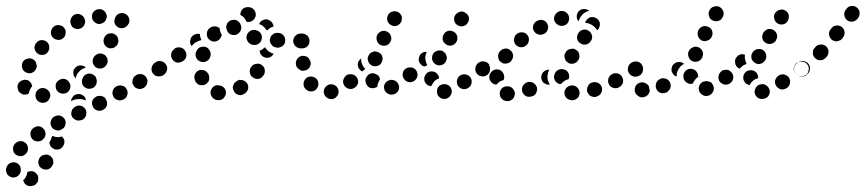

<svg xmlns="http://www.w3.org/2000/svg" viewBox="-69 -309 2917 647"><path d="M23 271Q23 274 22 278Q19 287 13 295Q11 297 9 298Q10 300 10 301Q11 302 11 304Q15 313 25 317Q35 320 44 316Q45 316 46 316Q50 314 53 310Q57 306 59 302Q60 297 60 292Q60 287 58 282Q53 273 44 269Q34 266 25 270Q24 270 24 271Q24 271 24 271Q23 271 23 271ZM-25 238Q-36 239 -42 246Q-49 254 -49 265Q-49 265 -49 266Q-48 271 -46 276Q-44 280 -40 283Q-36 287 -31 288Q-27 290 -22 289Q-11 288 -5 280Q2 272 1 262Q1 262 1 262Q1 251 -7 244Q-15 237 -25 238ZM61 244Q62 249 65 253Q69 257 73 259Q77 262 82 262Q87 263 92 262Q97 260 101 257Q104 254 107 250V249Q110 245 111 240Q111 235 110 230Q109 225 105 221Q102 217 98 215Q89 210 79 213Q69 215 64 224L63 225Q61 230 60 235Q60 240 61 244ZM16 172Q12 169 7 167Q2 166 -3 167Q-8 167 -12 170Q-16 172 -19 176L-20 177Q-26 185 -25 195Q-24 206 -16 212Q-12 215 -7 216Q-2 218 3 217Q8 217 12 214Q16 212 19 208L20 207Q27 199 25 188Q24 178 16 172ZM108 149Q107 150 107 150Q106 150 106 151Q106 152 106 152Q103 162 98 170Q98 170 97 170Q98 177 101 183Q105 189 111 192Q120 197 130 194Q140 191 144 182L145 181Q149 173 148 165Q146 157 140 151Q135 152 130 153Q120 154 111 150Q109 150 108 149ZM84 147Q85 143 84 138Q83 133 81 129Q75 120 65 117Q55 115 46 121H45Q41 124 38 128Q35 132 34 137Q33 142 34 147Q35 152 37 156Q43 165 53 167Q63 169 72 164L73 163Q77 160 80 156Q83 152 84 147ZM150 94Q145 85 135 81Q126 78 116 83H115Q106 88 103 97Q99 107 104 117Q108 126 118 129Q128 133 137 128L138 127Q148 123 151 113Q154 103 150 94ZM221 81Q222 76 222 71Q222 66 220 61Q215 52 206 48Q196 45 187 49L186 50Q181 52 178 56Q174 59 173 64Q171 69 171 74Q171 78 173 83Q178 92 188 96Q197 99 207 95H208Q212 93 216 89Q219 85 221 81ZM289 28Q287 23 284 20Q280 17 275 15Q270 14 266 14Q261 14 256 16L255 17Q246 21 242 31Q239 41 244 50Q248 60 258 63Q268 66 277 62L278 61Q287 57 291 47Q294 37 289 28ZM81 37Q86 36 90 33Q94 30 96 26Q99 22 100 17Q101 12 100 7Q97 -3 89 -8Q80 -14 70 -12Q65 -11 61 -8Q57 -5 54 -1Q51 3 51 8Q50 13 51 18Q53 28 62 34Q71 39 81 37ZM177 29H176Q173 31 171 32Q171 30 171 27Q172 24 173 22L174 21Q176 17 180 13Q184 10 189 9Q194 7 199 8Q203 8 208 11Q212 13 216 17Q219 21 220 26Q220 28 219 30Q217 28 213 27Q204 24 194 25Q185 25 177 29ZM358 -8Q356 -12 352 -16Q348 -19 343 -20Q338 -22 333 -21Q328 -21 324 -18H323Q314 -13 311 -3Q308 7 313 16Q315 21 319 24Q323 27 328 28Q332 30 337 29Q342 29 347 26H348Q357 21 360 11Q363 1 358 -8ZM-9 -9Q-12 -19 -7 -28Q-1 -37 9 -39Q19 -42 28 -37Q36 -31 39 -21Q39 -21 39 -20Q39 -19 40 -19Q37 -16 35 -13Q30 -4 28 5Q28 6 28 6Q26 7 25 8Q23 9 21 9Q11 12 2 6Q-7 1 -9 -9ZM168 -13Q169 -18 168 -23Q167 -27 164 -32Q159 -40 149 -43Q139 -45 130 -39Q121 -34 119 -24Q117 -14 122 -5Q128 4 138 6Q148 8 157 3Q161 0 164 -4Q167 -8 168 -13ZM427 -29Q428 -33 428 -38Q427 -43 424 -48Q419 -56 409 -59Q399 -61 390 -56L389 -55Q385 -53 382 -49Q379 -45 378 -40Q377 -35 377 -30Q378 -25 381 -21Q386 -12 396 -10Q406 -7 415 -13H416Q420 -16 423 -20Q426 -24 427 -29ZM220 -13Q225 -10 229 -10Q234 -9 239 -11Q244 -12 248 -15Q252 -18 254 -23L255 -24Q257 -28 257 -33Q258 -38 256 -43Q255 -48 252 -52Q249 -55 244 -58Q235 -63 225 -60Q215 -57 210 -47V-46Q205 -37 208 -27Q211 -17 220 -13ZM219 -81Q220 -81 220 -82Q218 -84 214 -86Q210 -88 207 -88Q202 -89 197 -88Q192 -87 188 -84Q188 -83 187 -83Q187 -83 186 -82Q183 -79 180 -75Q178 -70 178 -65Q178 -60 179 -56Q181 -51 184 -47Q185 -47 185 -46Q185 -46 186 -46Q187 -51 190 -57V-58Q195 -66 202 -72Q209 -78 219 -81ZM488 -91Q485 -95 481 -98Q477 -101 472 -101Q467 -102 462 -101Q458 -100 453 -97H452Q444 -91 442 -81Q440 -70 446 -62Q449 -58 453 -55Q458 -52 462 -52Q467 -51 472 -52Q477 -53 481 -56H482Q491 -62 492 -72Q494 -83 488 -91ZM18 -65Q23 -63 28 -62Q33 -62 37 -63Q42 -65 46 -68Q50 -72 52 -76Q54 -80 55 -85Q55 -90 53 -95Q52 -100 49 -104Q45 -107 41 -110Q32 -114 22 -111Q12 -108 7 -99V-98Q3 -89 6 -79Q9 -70 18 -65ZM244 -96Q246 -91 249 -87Q252 -83 256 -81Q266 -76 275 -79Q285 -82 290 -91L291 -92Q293 -97 294 -101Q294 -106 293 -111Q291 -116 288 -120Q285 -124 280 -126Q276 -128 271 -129Q266 -129 261 -128Q257 -126 253 -123Q249 -120 247 -116L246 -115Q244 -110 243 -105Q243 -100 244 -96ZM47 -147Q48 -142 50 -138Q52 -133 56 -130Q63 -123 74 -124Q84 -124 91 -132Q94 -136 96 -141Q98 -145 97 -150Q97 -155 95 -160Q93 -164 89 -168Q81 -174 71 -174Q60 -173 54 -165Q50 -162 49 -157Q47 -152 47 -147ZM293 -149Q297 -147 302 -146Q307 -146 312 -147Q317 -149 320 -152Q324 -155 327 -159V-160Q332 -169 329 -179Q326 -189 317 -194Q313 -196 308 -197Q303 -197 298 -196Q293 -195 289 -191Q285 -188 283 -184V-183Q278 -174 281 -164Q284 -154 293 -149ZM107 -185Q114 -176 124 -175Q134 -173 142 -179Q151 -185 152 -196Q154 -206 148 -214Q142 -223 131 -224Q121 -226 113 -220Q104 -213 103 -203Q101 -193 107 -185ZM170 -227Q173 -217 183 -213Q193 -209 202 -213Q212 -217 216 -227Q220 -236 216 -246Q212 -256 202 -260Q193 -264 183 -260Q174 -256 170 -246Q166 -237 170 -227ZM329 -217Q338 -212 348 -215Q358 -218 363 -227L364 -228Q369 -237 366 -247Q363 -257 354 -262Q345 -267 335 -264Q325 -261 320 -252V-251Q315 -242 317 -232Q320 -222 329 -217ZM247 -270Q244 -267 242 -262Q240 -257 241 -252Q241 -242 249 -235Q256 -228 267 -228Q272 -229 276 -231Q281 -233 284 -236Q287 -240 289 -245Q291 -249 291 -254Q290 -265 282 -272Q275 -279 264 -278Q259 -278 255 -276Q250 -274 247 -270Z M682 24Q686 21 688 17Q691 13 692 8Q694 -2 688 -11Q682 -19 672 -21Q671 -21 670 -21Q665 -22 661 -22Q656 -21 652 -18Q647 -15 645 -11Q642 -7 641 -2Q639 8 645 17Q650 25 660 28Q662 28 663 28Q668 29 673 28Q678 27 682 24ZM764 -28Q761 -32 757 -35Q753 -38 748 -39Q743 -40 738 -40Q734 -39 729 -36L728 -35Q723 -32 720 -28Q718 -24 716 -19Q715 -15 716 -10Q717 -5 720 -1Q722 4 726 7Q730 9 735 11Q740 12 745 11Q750 10 754 7L756 6Q764 1 767 -9Q769 -19 764 -28ZM600 -24Q604 -22 609 -22Q614 -21 619 -23Q624 -24 627 -27Q631 -31 634 -35Q636 -39 636 -44Q637 -49 635 -54Q635 -55 635 -55Q634 -60 630 -64Q627 -68 623 -70Q619 -73 614 -73Q609 -74 604 -73Q594 -70 589 -61Q584 -52 587 -42Q587 -40 588 -39Q589 -34 592 -31Q595 -27 600 -24ZM823 -74Q823 -79 820 -83Q817 -87 813 -90Q805 -96 795 -94Q784 -93 778 -84L777 -83Q774 -78 773 -74Q772 -69 773 -64Q774 -59 776 -55Q779 -51 783 -48Q792 -42 802 -43Q812 -45 818 -54L819 -55Q822 -59 823 -64Q824 -69 823 -74ZM490 -92Q487 -97 483 -99Q479 -102 474 -103Q469 -104 464 -103Q459 -102 455 -99L454 -98Q445 -92 443 -81Q442 -71 447 -63Q453 -54 464 -52Q474 -51 482 -56L484 -58Q492 -64 494 -74Q496 -84 490 -92ZM554 -139Q551 -143 547 -146Q543 -148 538 -149Q533 -150 528 -149Q523 -148 519 -145L518 -143Q514 -141 511 -136Q508 -132 508 -127Q507 -122 508 -117Q509 -113 512 -109Q518 -100 528 -98Q538 -97 547 -103L549 -104Q557 -110 559 -120Q560 -131 554 -139ZM608 -101Q613 -99 618 -100Q623 -100 627 -103Q632 -105 635 -109Q638 -113 639 -117L640 -119Q643 -129 638 -138Q633 -148 623 -151Q613 -153 604 -149Q595 -144 592 -134L591 -132Q588 -122 593 -113Q598 -104 608 -101ZM853 -128Q849 -120 841 -116Q833 -113 825 -115Q817 -117 812 -123Q806 -130 806 -138Q811 -140 815 -143Q820 -146 824 -150Q826 -146 830 -142Q836 -135 845 -131Q849 -129 853 -128ZM971 -171Q971 -176 970 -180Q968 -185 964 -189Q961 -192 956 -194Q951 -196 946 -196H944Q934 -196 927 -189Q919 -181 919 -171Q919 -166 921 -162Q923 -157 927 -153Q930 -150 935 -148Q939 -146 944 -146H946Q957 -146 964 -153Q971 -161 971 -171ZM884 -155Q888 -158 890 -162Q892 -167 892 -172Q893 -182 886 -190Q879 -198 869 -198H867Q862 -199 857 -197Q853 -196 849 -192Q845 -189 843 -185Q841 -180 840 -175Q840 -165 847 -157Q853 -149 864 -149L866 -148Q871 -148 875 -150Q880 -151 884 -155ZM582 -190 584 -191Q589 -194 594 -195Q600 -196 605 -194Q605 -192 605 -189Q606 -181 610 -174Q601 -172 594 -168Q585 -164 579 -156Q578 -155 577 -154Q577 -154 577 -154Q576 -154 576 -155Q570 -163 572 -173Q574 -184 582 -190ZM803 -162Q807 -165 810 -169Q812 -173 813 -178Q815 -188 810 -196Q804 -205 794 -207L792 -208Q787 -208 782 -208Q777 -207 773 -204Q769 -201 766 -197Q763 -193 762 -188Q760 -178 766 -169Q772 -160 782 -158H784Q789 -157 794 -158Q799 -159 803 -162ZM670 -214Q670 -215 670 -215Q662 -221 651 -220Q641 -219 634 -211L633 -210Q627 -202 628 -192Q629 -181 637 -175Q645 -168 655 -169Q665 -170 672 -178L673 -180Q675 -182 676 -185Q678 -188 678 -191Q678 -192 678 -193Q676 -195 675 -198Q672 -205 671 -214Q671 -214 670 -214ZM731 -194Q740 -199 743 -209Q746 -219 741 -228Q741 -228 741 -228Q737 -237 727 -241Q717 -244 708 -240Q698 -236 695 -226Q691 -217 696 -207Q696 -205 697 -204Q702 -194 712 -192Q722 -189 731 -194ZM804 -228Q806 -232 809 -236Q812 -239 817 -241Q821 -243 826 -244Q831 -244 836 -242Q841 -240 844 -237Q848 -234 850 -229Q851 -228 851 -227Q852 -225 852 -223Q853 -221 853 -219Q852 -219 851 -219Q841 -216 834 -209Q832 -207 830 -206Q829 -207 828 -209Q823 -217 815 -223Q810 -226 804 -228ZM766 -285H767H768Q778 -285 785 -278Q793 -270 793 -260Q793 -250 785 -242Q778 -235 768 -235H767H766Q765 -235 764 -235Q763 -235 762 -235Q762 -237 761 -238Q757 -246 751 -252Q746 -256 741 -259Q741 -259 741 -260Q741 -260 741 -260Q741 -270 748 -278Q755 -285 766 -285Z M1072 0Q1072 -5 1070 -10Q1068 -14 1065 -18Q1061 -21 1057 -23Q1052 -25 1047 -25Q1036 -25 1029 -17Q1022 -10 1022 0Q1022 5 1024 10Q1026 14 1030 18Q1033 21 1038 23Q1042 25 1047 25H1048Q1058 25 1065 17Q1072 10 1072 0ZM1453 -6Q1452 -10 1449 -15Q1446 -19 1442 -22Q1438 -24 1433 -25Q1428 -26 1424 -25H1423Q1413 -23 1407 -15Q1402 -6 1404 4Q1404 9 1407 13Q1410 17 1414 20Q1418 23 1423 24Q1428 25 1433 24Q1443 22 1449 13Q1455 5 1453 -6ZM1274 -24Q1272 -29 1268 -33Q1265 -36 1260 -38Q1256 -40 1251 -40Q1246 -40 1241 -38Q1231 -34 1227 -25Q1223 -15 1227 -5Q1229 -1 1233 3Q1236 6 1241 8Q1245 10 1250 10Q1255 10 1260 8Q1270 4 1274 -5Q1278 -15 1274 -24ZM996 -7Q999 -11 1001 -15Q1004 -19 1004 -24Q1004 -29 1003 -34Q1001 -39 998 -43Q991 -50 981 -51Q970 -52 962 -45Q955 -38 954 -28Q953 -17 960 -10Q967 -2 977 -1Q988 0 996 -7ZM1517 -47Q1511 -56 1501 -58Q1491 -60 1482 -55Q1473 -49 1471 -39Q1469 -29 1474 -20Q1477 -16 1481 -13Q1485 -10 1490 -9Q1495 -8 1500 -9Q1505 -10 1509 -13Q1518 -18 1520 -29Q1522 -39 1517 -47ZM1131 -51Q1127 -55 1123 -57Q1118 -59 1113 -59Q1108 -59 1104 -58Q1099 -56 1095 -53V-52Q1088 -45 1087 -35Q1087 -25 1094 -17Q1101 -10 1112 -9Q1122 -9 1129 -16H1130Q1137 -23 1138 -33Q1138 -44 1131 -51ZM1164 -29Q1160 -39 1165 -48Q1170 -57 1179 -61Q1189 -64 1198 -59Q1208 -55 1211 -45Q1211 -44 1211 -43Q1212 -43 1212 -42Q1209 -38 1207 -33Q1203 -26 1203 -17Q1201 -16 1199 -15Q1197 -14 1195 -13Q1185 -10 1176 -14Q1167 -19 1164 -29ZM1361 -48Q1362 -53 1365 -57Q1367 -61 1371 -64Q1375 -67 1380 -68Q1385 -69 1390 -68Q1399 -67 1404 -60Q1410 -54 1411 -45Q1406 -43 1402 -41Q1394 -36 1389 -27Q1386 -23 1384 -18Q1383 -18 1383 -19Q1382 -19 1382 -19Q1371 -20 1365 -29Q1359 -37 1361 -48ZM1332 -74Q1328 -77 1324 -80Q1319 -82 1314 -82Q1310 -82 1305 -81Q1300 -79 1296 -76Q1288 -69 1288 -59Q1287 -49 1294 -41Q1297 -37 1301 -35Q1306 -32 1311 -32Q1316 -32 1320 -33Q1325 -35 1329 -38Q1337 -45 1338 -55Q1338 -66 1332 -74ZM1578 -91Q1575 -95 1571 -98Q1567 -101 1562 -101Q1557 -102 1552 -101Q1547 -100 1543 -97Q1535 -91 1533 -81Q1531 -71 1537 -62Q1540 -58 1544 -55Q1548 -53 1553 -52Q1558 -51 1563 -52Q1568 -53 1572 -56Q1581 -62 1582 -73Q1584 -83 1578 -91ZM1142 -106Q1143 -108 1145 -109Q1146 -111 1148 -112Q1148 -110 1148 -108Q1148 -98 1153 -89Q1156 -82 1162 -77Q1159 -75 1157 -73Q1154 -71 1152 -68Q1150 -69 1149 -70Q1148 -70 1147 -71Q1139 -77 1137 -87Q1135 -98 1142 -106ZM938 -76Q942 -73 946 -71Q951 -70 956 -71Q966 -72 973 -80Q979 -89 978 -99Q977 -104 974 -108Q972 -113 968 -116Q964 -119 959 -120Q954 -121 949 -121Q939 -119 933 -111Q927 -103 928 -92Q929 -87 931 -83Q934 -79 938 -76ZM1342 -109Q1342 -114 1344 -118Q1345 -123 1349 -127Q1353 -131 1358 -133Q1363 -135 1369 -134Q1365 -126 1364 -117Q1364 -108 1367 -98Q1369 -93 1371 -89Q1367 -87 1362 -85Q1359 -85 1355 -87Q1352 -89 1350 -91Q1346 -95 1344 -99Q1342 -104 1342 -109ZM1173 -99Q1175 -95 1179 -92Q1183 -88 1187 -87Q1192 -85 1197 -86Q1202 -86 1206 -88Q1211 -90 1214 -94Q1217 -98 1219 -103Q1222 -113 1218 -122Q1213 -131 1203 -134Q1198 -136 1193 -136Q1189 -135 1184 -133Q1180 -131 1176 -127Q1173 -123 1172 -119L1171 -118Q1170 -114 1170 -109Q1171 -104 1173 -99ZM1388 -106Q1390 -101 1393 -97Q1396 -94 1401 -91Q1410 -87 1420 -90Q1430 -94 1434 -103Q1436 -108 1437 -113Q1437 -118 1435 -122Q1434 -127 1430 -131Q1427 -134 1423 -137Q1418 -139 1413 -139Q1408 -139 1404 -138Q1399 -136 1395 -133Q1391 -129 1389 -125Q1387 -120 1387 -115Q1386 -110 1388 -106ZM931 -153Q935 -150 939 -148Q944 -146 949 -146Q959 -146 967 -153Q974 -160 974 -171Q974 -176 972 -181Q970 -185 967 -189Q963 -192 959 -194Q954 -196 949 -196Q939 -196 931 -189Q924 -181 924 -171Q924 -166 926 -161Q928 -157 931 -153ZM1214 -157Q1223 -153 1233 -156Q1242 -159 1247 -169Q1252 -178 1248 -188Q1245 -198 1236 -202Q1227 -207 1217 -204Q1207 -200 1202 -191Q1198 -182 1201 -172Q1204 -162 1214 -157ZM1423 -174Q1424 -169 1428 -165Q1431 -161 1435 -159Q1444 -153 1454 -156Q1464 -159 1469 -168Q1472 -172 1472 -177Q1473 -182 1472 -187Q1470 -192 1467 -196Q1464 -200 1460 -202Q1451 -207 1441 -205Q1431 -202 1426 -193Q1423 -188 1423 -184Q1422 -179 1423 -174ZM1473 -224Q1482 -218 1492 -221Q1502 -223 1507 -232Q1513 -241 1511 -251Q1508 -261 1499 -266Q1495 -269 1490 -270Q1485 -271 1480 -269Q1476 -268 1472 -265Q1468 -263 1465 -258Q1459 -249 1462 -239Q1464 -229 1473 -224ZM1239 -259Q1234 -250 1236 -240Q1239 -230 1248 -225Q1257 -219 1267 -222Q1277 -225 1282 -234Q1285 -238 1285 -243Q1286 -248 1285 -253Q1283 -258 1280 -262Q1277 -266 1273 -268Q1269 -270 1264 -271Q1259 -272 1254 -270Q1249 -269 1245 -266Q1241 -263 1239 -259Z M1657 26Q1661 23 1663 19Q1665 14 1666 9Q1667 -1 1660 -9Q1654 -17 1644 -18H1643Q1632 -19 1624 -13Q1616 -6 1615 4Q1615 9 1616 14Q1617 18 1620 22Q1624 26 1628 29Q1632 31 1637 31L1638 32Q1643 32 1648 31Q1653 29 1657 26ZM1874 24Q1878 21 1881 17Q1883 12 1884 7Q1885 -3 1879 -11Q1873 -19 1863 -21H1862Q1857 -22 1852 -20Q1847 -19 1843 -16Q1839 -13 1837 -9Q1834 -5 1833 0Q1832 10 1838 19Q1844 27 1855 28L1856 29Q1861 29 1865 28Q1870 27 1874 24ZM1959 -15Q1957 -20 1954 -24Q1951 -27 1946 -30Q1942 -32 1937 -32Q1932 -33 1927 -31H1926Q1916 -28 1912 -18Q1907 -9 1910 1Q1912 5 1915 9Q1918 13 1922 15Q1927 17 1932 18Q1937 18 1941 17L1942 16Q1952 13 1957 4Q1962 -5 1959 -15ZM1739 -18Q1736 -23 1733 -26Q1729 -30 1725 -31Q1720 -33 1715 -33Q1710 -33 1705 -31L1704 -30Q1700 -28 1697 -25Q1693 -21 1691 -16Q1690 -12 1690 -7Q1690 -2 1692 3Q1694 7 1698 11Q1701 14 1706 16Q1711 18 1716 17Q1721 17 1725 15H1726Q1736 11 1739 1Q1743 -9 1739 -18ZM2030 -29Q2031 -34 2031 -39Q2030 -44 2028 -48Q2024 -58 2014 -61Q2004 -64 1995 -60L1994 -59Q1989 -57 1986 -53Q1983 -49 1981 -45Q1980 -40 1980 -35Q1980 -30 1983 -25Q1987 -16 1997 -13Q2007 -10 2016 -14L2017 -15Q2022 -17 2025 -21Q2028 -25 2030 -29ZM1773 -73Q1768 -72 1765 -69L1764 -68Q1756 -62 1755 -51Q1754 -41 1760 -33Q1763 -29 1768 -27Q1772 -24 1777 -24Q1779 -24 1780 -24Q1782 -24 1784 -24Q1783 -26 1782 -28Q1777 -36 1776 -46Q1775 -55 1778 -64V-65Q1780 -70 1782 -74Q1777 -75 1773 -73ZM1580 -52V-53Q1582 -63 1590 -70Q1598 -76 1608 -75Q1619 -74 1625 -65Q1631 -57 1630 -47V-46Q1630 -44 1629 -43Q1629 -41 1628 -39Q1628 -39 1627 -39Q1618 -37 1610 -30Q1607 -27 1604 -24Q1603 -24 1603 -24Q1602 -24 1602 -24Q1592 -25 1585 -34Q1579 -42 1580 -52ZM1799 -57 1800 -59Q1801 -63 1804 -67Q1807 -71 1812 -73Q1816 -76 1821 -76Q1826 -77 1831 -75Q1841 -73 1846 -64Q1851 -54 1848 -44L1847 -43Q1847 -43 1847 -43Q1847 -43 1847 -42Q1837 -40 1830 -34Q1825 -30 1821 -26Q1820 -26 1818 -26Q1817 -26 1816 -26Q1806 -29 1801 -38Q1796 -48 1799 -57ZM2097 -72Q2098 -77 2097 -82Q2096 -87 2093 -91Q2087 -99 2077 -101Q2066 -103 2058 -97L2057 -96Q2053 -94 2050 -89Q2048 -85 2047 -80Q2046 -75 2047 -71Q2048 -66 2051 -62Q2057 -53 2067 -51Q2077 -49 2086 -55V-56Q2091 -59 2093 -63Q2096 -67 2097 -72ZM1576 -88Q1578 -89 1580 -91Q1580 -91 1580 -91Q1580 -92 1579 -92Q1573 -100 1563 -102Q1553 -104 1545 -98H1544Q1535 -92 1533 -81Q1532 -71 1537 -63Q1541 -58 1546 -55Q1552 -52 1558 -52Q1558 -53 1558 -55V-56Q1559 -65 1564 -73Q1568 -82 1576 -88ZM1845 -98Q1853 -92 1864 -95Q1874 -97 1879 -106L1880 -107Q1885 -115 1883 -125Q1881 -136 1872 -141Q1868 -144 1863 -145Q1858 -145 1853 -144Q1848 -143 1844 -140Q1840 -138 1837 -133V-132Q1831 -124 1834 -114Q1836 -103 1845 -98ZM1620 -99Q1628 -93 1638 -95Q1649 -97 1655 -105V-106Q1661 -114 1660 -124Q1658 -135 1649 -141Q1641 -147 1631 -145Q1621 -143 1615 -135L1614 -134Q1608 -126 1610 -115Q1611 -105 1620 -99ZM1663 -177Q1662 -173 1664 -168Q1665 -163 1668 -159Q1671 -155 1676 -153Q1680 -150 1685 -150Q1690 -149 1695 -151Q1699 -152 1703 -155L1704 -156Q1712 -162 1713 -172Q1715 -183 1708 -191Q1702 -199 1692 -200Q1681 -201 1673 -195L1672 -194Q1668 -191 1666 -187Q1664 -182 1663 -177ZM1887 -163Q1891 -160 1896 -159Q1901 -158 1906 -159Q1910 -160 1915 -163Q1919 -166 1921 -170L1922 -171Q1928 -179 1926 -189Q1923 -200 1915 -205Q1911 -208 1906 -209Q1901 -210 1896 -209Q1891 -208 1887 -205Q1883 -202 1880 -198V-197Q1874 -189 1876 -178Q1878 -168 1887 -163ZM1730 -205Q1735 -196 1745 -193Q1755 -190 1764 -195H1765Q1774 -200 1777 -210Q1780 -220 1775 -229Q1771 -238 1761 -241Q1751 -244 1742 -239H1741Q1732 -234 1728 -224Q1725 -214 1730 -205ZM1905 -238 1906 -239Q1911 -248 1921 -251Q1931 -253 1940 -248Q1949 -243 1952 -233Q1954 -223 1949 -214V-213Q1948 -211 1946 -210Q1945 -208 1943 -207Q1942 -209 1940 -212Q1935 -219 1927 -224Q1920 -229 1911 -231Q1907 -232 1903 -232Q1903 -234 1904 -235Q1905 -237 1905 -238ZM1799 -239Q1801 -235 1804 -231Q1807 -227 1812 -225Q1816 -222 1821 -222Q1826 -221 1831 -223H1832Q1842 -226 1846 -235Q1851 -244 1848 -254Q1845 -264 1836 -269Q1827 -274 1817 -271H1816Q1806 -267 1801 -258Q1796 -249 1799 -239ZM1904 -278H1905Q1908 -277 1911 -276Q1914 -275 1916 -273Q1916 -273 1915 -272Q1906 -270 1898 -264Q1891 -258 1886 -250V-249Q1882 -243 1881 -237Q1877 -241 1875 -247Q1874 -253 1875 -259Q1877 -269 1886 -275Q1894 -280 1904 -278Z M2525 -4Q2524 -9 2521 -13Q2519 -17 2515 -20Q2511 -23 2506 -25Q2501 -26 2496 -25Q2485 -24 2479 -15Q2473 -7 2474 3Q2475 8 2477 12Q2480 17 2484 20Q2488 23 2493 24Q2497 25 2502 24H2503Q2513 23 2520 15Q2526 6 2525 -4ZM2082 15Q2082 15 2081 14Q2072 8 2070 -2Q2069 -12 2074 -21Q2080 -29 2090 -31Q2100 -33 2109 -27Q2109 -27 2109 -27Q2112 -25 2114 -23Q2116 -20 2118 -18Q2118 -12 2120 -6Q2120 -5 2121 -4Q2120 -1 2119 2Q2118 5 2117 7Q2111 16 2101 18Q2091 21 2082 15ZM2336 -16Q2335 -20 2332 -25Q2330 -29 2326 -32Q2321 -34 2317 -35Q2312 -36 2307 -35H2306Q2301 -34 2297 -32Q2293 -29 2290 -25Q2287 -21 2286 -16Q2285 -11 2286 -6Q2288 4 2297 10Q2305 16 2315 14H2316Q2326 12 2332 3Q2338 -5 2336 -16ZM2186 -36Q2179 -44 2169 -45Q2159 -47 2151 -40H2150Q2142 -33 2141 -23Q2139 -13 2146 -4Q2152 4 2162 5Q2173 6 2181 0V-1Q2190 -7 2191 -17Q2192 -28 2186 -36ZM2590 -47Q2587 -51 2583 -54Q2579 -56 2574 -58Q2569 -59 2564 -58Q2559 -57 2555 -54H2554Q2546 -48 2543 -38Q2541 -28 2547 -19Q2549 -15 2554 -12Q2558 -9 2562 -8Q2567 -7 2572 -8Q2577 -9 2581 -12H2582Q2591 -18 2593 -28Q2595 -38 2590 -47ZM2436 -52V-53Q2437 -58 2440 -62Q2443 -66 2447 -69Q2451 -71 2456 -72Q2461 -73 2466 -72Q2475 -70 2481 -63Q2486 -55 2486 -46Q2480 -44 2476 -42Q2467 -37 2461 -29Q2459 -26 2457 -22Q2457 -22 2456 -22Q2456 -23 2455 -23Q2445 -25 2440 -33Q2434 -42 2436 -52ZM2396 -65Q2393 -69 2389 -71Q2385 -74 2380 -74Q2375 -74 2370 -73Q2365 -72 2361 -68Q2353 -61 2352 -51Q2351 -41 2357 -33Q2360 -29 2365 -27Q2369 -24 2374 -24Q2379 -23 2384 -25Q2389 -26 2392 -29L2393 -30Q2401 -36 2402 -47Q2403 -57 2396 -65ZM2234 -50V-51Q2233 -56 2235 -60Q2237 -65 2240 -69Q2243 -73 2248 -75Q2252 -77 2257 -77Q2267 -78 2275 -71Q2283 -64 2283 -54L2284 -53Q2284 -52 2284 -51Q2284 -50 2284 -50Q2276 -45 2271 -37Q2268 -33 2266 -28Q2265 -27 2263 -27Q2262 -27 2260 -26Q2250 -26 2242 -33Q2234 -40 2234 -50ZM2194 -72Q2193 -77 2195 -82Q2196 -87 2199 -91H2200Q2206 -99 2216 -100Q2227 -101 2235 -95Q2235 -95 2235 -94Q2236 -94 2236 -94Q2229 -90 2223 -84Q2217 -76 2213 -67Q2211 -59 2211 -51Q2209 -52 2207 -53Q2205 -54 2203 -55Q2199 -59 2197 -63Q2194 -67 2194 -72ZM2055 -59Q2059 -55 2063 -53Q2068 -51 2073 -51Q2083 -51 2091 -58Q2098 -66 2098 -76V-77Q2098 -87 2091 -95Q2083 -102 2073 -102Q2068 -102 2064 -100Q2059 -98 2055 -95Q2052 -91 2050 -87Q2048 -82 2048 -77V-76Q2048 -71 2050 -67Q2052 -62 2055 -59ZM2656 -73Q2657 -77 2656 -82Q2655 -87 2652 -91Q2646 -100 2636 -101Q2626 -103 2617 -97H2616Q2612 -94 2610 -90Q2607 -85 2606 -80Q2605 -76 2607 -71Q2608 -66 2611 -62Q2617 -53 2627 -52Q2637 -50 2645 -56H2646Q2650 -59 2653 -63Q2655 -68 2656 -73ZM2415 -118V-119Q2420 -124 2427 -126Q2434 -127 2441 -125Q2441 -124 2441 -122Q2440 -113 2443 -103Q2445 -98 2447 -93Q2441 -92 2435 -88Q2428 -83 2424 -78Q2421 -78 2419 -80Q2417 -81 2415 -83Q2408 -90 2408 -101Q2407 -111 2415 -118ZM2477 -96Q2481 -94 2486 -93Q2491 -93 2496 -95Q2501 -96 2504 -100Q2508 -103 2510 -107L2511 -108Q2515 -117 2512 -127Q2509 -137 2499 -142Q2495 -144 2490 -144Q2485 -144 2480 -143Q2476 -141 2472 -138Q2468 -135 2466 -130L2465 -129Q2461 -120 2464 -110Q2468 -101 2477 -96ZM2266 -102Q2275 -99 2285 -103Q2294 -107 2298 -117V-118Q2302 -127 2298 -137Q2294 -146 2284 -150Q2274 -154 2265 -149Q2255 -145 2252 -136L2251 -135Q2248 -125 2252 -116Q2256 -106 2266 -102ZM2512 -164Q2516 -162 2521 -161Q2526 -160 2531 -162Q2536 -163 2540 -166Q2544 -169 2546 -173V-174Q2552 -183 2549 -193Q2546 -203 2537 -208Q2533 -211 2528 -211Q2523 -212 2518 -211Q2514 -209 2510 -206Q2506 -203 2503 -199V-198Q2498 -189 2500 -179Q2503 -169 2512 -164ZM2295 -173Q2304 -168 2314 -172Q2324 -175 2329 -184V-185Q2334 -194 2331 -204Q2328 -214 2319 -218Q2309 -223 2299 -220Q2290 -217 2285 -208L2284 -207Q2280 -198 2283 -188Q2286 -178 2295 -173ZM2551 -230Q2560 -225 2570 -227Q2580 -229 2585 -238L2586 -239Q2588 -243 2589 -248Q2590 -253 2589 -258Q2588 -263 2585 -267Q2582 -271 2578 -273Q2569 -279 2559 -276Q2549 -274 2543 -265Q2537 -256 2540 -246Q2542 -236 2551 -230ZM2331 -241Q2336 -238 2340 -238Q2345 -237 2350 -238Q2355 -239 2359 -242Q2363 -245 2365 -250H2366Q2371 -259 2369 -269Q2366 -279 2357 -285Q2348 -290 2338 -287Q2328 -285 2323 -276L2322 -275Q2317 -266 2320 -256Q2322 -246 2331 -241Z M2612 -61Q2606 -69 2607 -80Q2609 -90 2617 -96L2621 -99Q2629 -105 2640 -103Q2650 -101 2656 -93Q2662 -84 2660 -74Q2659 -64 2650 -58L2647 -55Q2638 -49 2628 -51Q2618 -53 2612 -61ZM2715 -153Q2707 -160 2697 -159Q2687 -159 2680 -152L2677 -148Q2673 -145 2671 -140Q2670 -135 2670 -130Q2670 -126 2672 -121Q2674 -116 2678 -113Q2685 -106 2695 -106Q2706 -106 2713 -114L2716 -117Q2723 -125 2723 -135Q2723 -145 2715 -153ZM2768 -218Q2760 -224 2749 -223Q2739 -222 2733 -214L2730 -210Q2723 -202 2725 -192Q2726 -182 2734 -175Q2738 -172 2743 -171Q2747 -169 2752 -170Q2757 -171 2762 -173Q2766 -175 2769 -179L2772 -183Q2778 -191 2777 -201Q2776 -211 2768 -218ZM2828 -267Q2827 -272 2825 -276Q2822 -281 2818 -284Q2810 -290 2800 -289Q2790 -288 2783 -279L2781 -276Q2778 -273 2777 -268Q2775 -263 2776 -258Q2777 -253 2779 -249Q2782 -244 2785 -241Q2794 -235 2804 -236Q2814 -238 2821 -246L2823 -249Q2826 -253 2827 -257Q2828 -262 2828 -267Z"/></svg>

Font: FRB American Cursive Guidelines Arrows Dotted Black
Style: Bold Italic
Weight: 900
Italic angle: -25°
Version: Version 2.0;Modular Font Editor K font №1